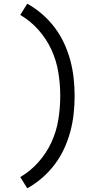

<svg xmlns="http://www.w3.org/2000/svg" viewBox="-20 -861 540 1042"><path d="M128 161 90 100Q145 68 188.5 19Q232 -30 259 -88.5Q286 -147 296.5 -211.5Q307 -276 307 -340Q307 -404 296.5 -468.5Q286 -533 259 -591.5Q232 -650 188.5 -699Q145 -748 90 -780L128 -841Q171 -817 208.5 -784.5Q246 -752 276 -712.5Q306 -673 327 -628Q348 -583 361 -535.5Q374 -488 379.5 -438.5Q385 -389 385 -340Q385 -291 379.5 -241.5Q374 -192 361 -144.5Q348 -97 327 -52Q306 -7 276 32.5Q246 72 208.5 104.5Q171 137 128 161Z"/></svg>

Font: Iosevka
Style: Regular
Weight: 400
Monospace: yes
Designer: Belleve Invis
Foundry: Belleve Invis
Version: Version 33.2.3; ttfautohint (v1.8.4)